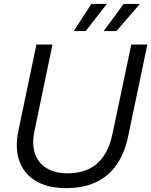

<svg xmlns="http://www.w3.org/2000/svg" viewBox="-20 -958 778 988"><path d="M319.7 10Q225.3 10 164 -26.9Q102.7 -63.9 79.4 -130.4Q56.1 -196.9 74.4 -283.9L167.4 -729H250.1L156.9 -281.4Q143.6 -215.7 160.2 -167.1Q176.9 -118.4 220.3 -92.3Q263.7 -66.1 328.3 -66.1Q387.7 -66.1 433.8 -86.9Q479.9 -107.7 512.1 -153.1Q544.3 -198.4 559.4 -272L655.6 -729H738.3L639.6 -257.3Q622 -171.4 580.9 -111.6Q539.7 -51.9 474.8 -20.9Q409.9 10 319.7 10ZM359.6 -798.1 450.3 -937.9H529.9L421 -798.1ZM513.4 -798.1 616.3 -937.9H700L579.4 -798.1Z"/></svg>

Font: Mona Sans ExtraLight
Style: Italic
Weight: 200
Italic angle: -11.6951°
Designer: Deni Anggara
Foundry: GitHub
Version: Version 2.000